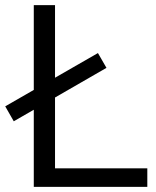

<svg xmlns="http://www.w3.org/2000/svg" viewBox="-44 -725 607 745"><path d="M87.1 0V-705H169.5V-71.9H527.6V0ZM9.4 -254.4 -23.7 -312.4 336 -519.1 369.1 -461.7Z"/></svg>

Font: Nunito Sans 12pt ExtraLight
Style: Regular
Weight: 200
Version: Version 3.101;gftools[0.9.27]